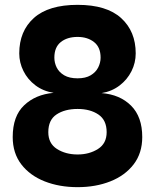

<svg xmlns="http://www.w3.org/2000/svg" viewBox="-20 -762 640 793"><path d="M300.5 11Q225 11 164.2 -13Q103.5 -37 68 -83.2Q32.5 -129.5 32.5 -196Q32.5 -282.5 79.8 -327.2Q127 -372 201.5 -378.5Q158 -385.5 126 -409.8Q94 -434 76.8 -468.8Q59.5 -503.5 59.5 -541.5Q59.5 -633.5 120 -687.8Q180.5 -742 300.5 -742Q420.5 -742 480.5 -687.2Q540.5 -632.5 540.5 -541.5Q540.5 -502.5 523 -467.8Q505.5 -433 473.8 -408.8Q442 -384.5 399.5 -377.5Q475.5 -371.5 521.5 -325.5Q567.5 -279.5 567.5 -196Q567.5 -129.5 532 -83.2Q496.5 -37 436 -13Q375.5 11 300.5 11ZM300.5 -124Q349 -124 384.8 -146.8Q420.5 -169.5 420.5 -216Q420.5 -266 386.5 -289Q352.5 -312 300.5 -312Q248 -312 213.8 -289.5Q179.5 -267 179.5 -216Q179.5 -169.5 215.2 -146.8Q251 -124 300.5 -124ZM300.5 -438.5Q333.5 -438.5 354.5 -451Q375.5 -463.5 385.5 -483.2Q395.5 -503 395.5 -524Q395.5 -567 368.5 -588.2Q341.5 -609.5 300.5 -609.5Q257.5 -609.5 231 -588.2Q204.5 -567 204.5 -524Q204.5 -502.5 214.2 -483Q224 -463.5 245.2 -451Q266.5 -438.5 300.5 -438.5Z"/></svg>

Font: Spline Sans Mono
Style: Regular
Weight: 400
Monospace: yes
Designer: Eben Sorkin, Mirko Velimirovic
Foundry: Sorkin Type
Version: Version 1.004